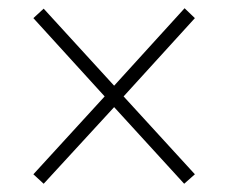

<svg xmlns="http://www.w3.org/2000/svg" viewBox="-20 -593 550 466"><path d="M86 -147 61 -170 234 -359 61 -549 86 -572 257 -385 428 -573 453 -549 280 -359 453 -170 427 -147 257 -333Z"/></svg>

Font: Noto Serif SemiCondensed ExtraLight
Style: Regular
Weight: 200
Width: 4
Designer: Monotype Design Team
Foundry: Monotype Imaging Inc.
Version: Version 2.014